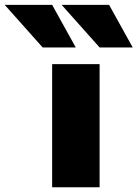

<svg xmlns="http://www.w3.org/2000/svg" viewBox="-137 -790 580 810"><path d="M-117.2 -769.5H83L182.6 -589.8H43ZM83 0V-519.5H283.2V0ZM123 -769.5H323.2L422.9 -589.8H283.2Z"/></svg>

Font: GenEi M Gothic v2 Black
Style: Regular
Weight: 900
Version: Version 2.0